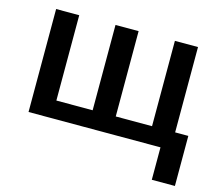

<svg xmlns="http://www.w3.org/2000/svg" viewBox="-96 -631 1045 915"><g transform="rotate(15 426.0 -174.0)"><path d="M838 -87V160H724V0H73V-508H187V-87H366V-508H480V-87H659V-508H773V-87Z"/></g></svg>

Font: CST
Style: Medium
Weight: 500
Version: Version 1.00